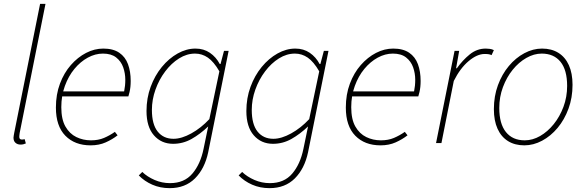

<svg xmlns="http://www.w3.org/2000/svg" viewBox="-20 -742 3036 996"><path d="M86 8Q71 8 60.5 -1Q50 -10 50 -28Q50 -33 51.5 -40Q53 -47 54 -54L188 -722H216L82 -52Q81 -45 80.5 -40Q80 -35 80 -32Q80 -18 94 -18Q97 -18 99.5 -18.5Q102 -19 108 -20L114 2Q107 5 101 6.5Q95 8 86 8Z M450 12Q368 12 319 -38Q270 -88 270 -184Q270 -252 291 -308Q312 -364 347.5 -404.5Q383 -445 426.5 -467.5Q470 -490 516 -490Q567 -490 598.5 -468.5Q630 -447 644 -409Q658 -371 658 -322Q658 -306 656.5 -291.5Q655 -277 652 -264.5Q649 -252 646 -242H294L300 -268H624Q627 -283 628.5 -297.5Q630 -312 630 -328Q630 -362 619 -393Q608 -424 582.5 -444Q557 -464 514 -464Q474 -464 435.5 -443Q397 -422 366 -384.5Q335 -347 316.5 -296Q298 -245 298 -186Q298 -123 319.5 -85.5Q341 -48 376 -31Q411 -14 452 -14Q490 -14 519.5 -26.5Q549 -39 576 -58L590 -40Q563 -19 528.5 -3.5Q494 12 450 12Z M860 234Q811 234 770 216Q729 198 700 168L718 150Q744 175 782 191.5Q820 208 862 208Q936 208 978 158.5Q1020 109 1036 30L1060 -86Q1018 -46 973.5 -21Q929 4 878 4Q817 4 778.5 -40Q740 -84 740 -166Q740 -233 761.5 -291.5Q783 -350 819.5 -394.5Q856 -439 901.5 -464.5Q947 -490 994 -490Q1037 -490 1069 -468Q1101 -446 1120 -410H1124L1142 -478H1166L1060 48Q1042 133 991.5 183.5Q941 234 860 234ZM880 -22Q922 -22 972.5 -50Q1023 -78 1066 -124L1118 -372Q1089 -422 1058.5 -443Q1028 -464 992 -464Q949 -464 909 -439Q869 -414 837 -371.5Q805 -329 786.5 -277Q768 -225 768 -172Q768 -97 798 -59.5Q828 -22 880 -22Z M1378 234Q1329 234 1288 216Q1247 198 1218 168L1236 150Q1262 175 1300 191.5Q1338 208 1380 208Q1454 208 1496 158.5Q1538 109 1554 30L1578 -86Q1536 -46 1491.5 -21Q1447 4 1396 4Q1335 4 1296.5 -40Q1258 -84 1258 -166Q1258 -233 1279.5 -291.5Q1301 -350 1337.5 -394.5Q1374 -439 1419.5 -464.5Q1465 -490 1512 -490Q1555 -490 1587 -468Q1619 -446 1638 -410H1642L1660 -478H1684L1578 48Q1560 133 1509.5 183.5Q1459 234 1378 234ZM1398 -22Q1440 -22 1490.5 -50Q1541 -78 1584 -124L1636 -372Q1607 -422 1576.5 -443Q1546 -464 1510 -464Q1467 -464 1427 -439Q1387 -414 1355 -371.5Q1323 -329 1304.5 -277Q1286 -225 1286 -172Q1286 -97 1316 -59.5Q1346 -22 1398 -22Z M1954 12Q1872 12 1823 -38Q1774 -88 1774 -184Q1774 -252 1795 -308Q1816 -364 1851.5 -404.5Q1887 -445 1930.5 -467.5Q1974 -490 2020 -490Q2071 -490 2102.5 -468.5Q2134 -447 2148 -409Q2162 -371 2162 -322Q2162 -306 2160.5 -291.5Q2159 -277 2156 -264.5Q2153 -252 2150 -242H1798L1804 -268H2128Q2131 -283 2132.5 -297.5Q2134 -312 2134 -328Q2134 -362 2123 -393Q2112 -424 2086.5 -444Q2061 -464 2018 -464Q1978 -464 1939.5 -443Q1901 -422 1870 -384.5Q1839 -347 1820.5 -296Q1802 -245 1802 -186Q1802 -123 1823.5 -85.5Q1845 -48 1880 -31Q1915 -14 1956 -14Q1994 -14 2023.5 -26.5Q2053 -39 2080 -58L2094 -40Q2067 -19 2032.5 -3.5Q1998 12 1954 12Z M2242 0 2338 -478H2362L2346 -388H2350Q2380 -430 2417 -460Q2454 -490 2500 -490Q2509 -490 2520.5 -488.5Q2532 -487 2542 -482L2530 -456Q2524 -459 2516 -460.5Q2508 -462 2494 -462Q2455 -462 2411 -425Q2367 -388 2334 -322L2270 0Z M2700 12Q2651 12 2615.5 -10Q2580 -32 2561 -74Q2542 -116 2542 -176Q2542 -243 2563 -300Q2584 -357 2619.5 -399.5Q2655 -442 2700 -466Q2745 -490 2792 -490Q2841 -490 2876.5 -468Q2912 -446 2931 -404Q2950 -362 2950 -302Q2950 -235 2929 -178Q2908 -121 2872.5 -78.5Q2837 -36 2792 -12Q2747 12 2700 12ZM2702 -14Q2743 -14 2782 -36.5Q2821 -59 2852.5 -98Q2884 -137 2903 -188Q2922 -239 2922 -296Q2922 -379 2887.5 -421.5Q2853 -464 2790 -464Q2750 -464 2710.5 -441.5Q2671 -419 2639.5 -380Q2608 -341 2589 -290Q2570 -239 2570 -182Q2570 -100 2604.5 -57Q2639 -14 2702 -14Z"/></svg>

Font: Source Sans 3 VF
Style: Italic
Weight: 200
Italic angle: -11°
Designer: Paul D. Hunt
Foundry: Adobe Systems Incorporated
Version: Version 3.042;hotconv 1.0.118;makeotfexe 2.5.65603